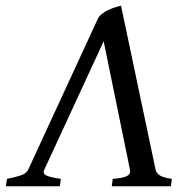

<svg xmlns="http://www.w3.org/2000/svg" viewBox="-37 -650 657 670"><path d="M-12.7 -25.9Q18.6 -32.2 36.6 -38.3Q54.7 -44.4 61.5 -58.1L303.7 -583Q308.6 -593.8 319.1 -601.8Q329.6 -609.9 341.8 -615.5Q354 -621.1 365.7 -624.8Q377.4 -628.4 385.3 -630.4L505.9 -58.1Q508.3 -45.4 521.2 -37.6Q534.2 -29.8 563 -25.9L559.1 0H353L356.4 -25.9Q391.6 -28.3 405.8 -35.6Q419.9 -43 416.5 -58.1L324.7 -505.9L117.7 -58.1Q110.8 -43.9 125.2 -37.4Q139.6 -30.8 175.3 -25.9L171.9 0H-16.6Z"/></svg>

Font: Gentium Book Basic
Style: Italic
Weight: 400
Italic angle: -8°
Designer: J. Victor Gaultney and Annie Olsen
Foundry: SIL International
Version: Version 1.102; 2013; Maintenance release